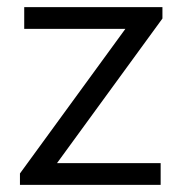

<svg xmlns="http://www.w3.org/2000/svg" viewBox="-20 -519 512 539"><path d="M36 -32 332 -438H48V-499H436V-467L140 -61H431V0H36Z"/></svg>

Font: Stavian Regular
Style: Regular
Weight: 400
Version: Version 1.000; ttfautohint (v1.6)